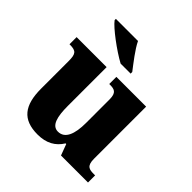

<svg xmlns="http://www.w3.org/2000/svg" viewBox="-203 -921 1086 1086"><g transform="rotate(45 340.0 -378.0)"><path d="M309 -606H389V-619C360 -657 309 -721 288 -766H111V-756C136 -721 242 -642 309 -606ZM260 10C330 10 377 -17 408 -67H413L438 0H654V-57H644C607 -57 583 -61 583 -119V-536H345V-479H349C385 -479 408 -474 408 -418V-231C408 -140 385 -83 330 -83C281 -83 267 -140 267 -226V-536H27V-479H31C81 -479 91 -464 91 -407V-188C91 -55 140 10 260 10Z"/></g></svg>

Font: Noto Serif Gurmukhi ExtraBold
Style: Regular
Weight: 800
Designer: Vaibhav Singh and the Monotype Design Team
Foundry: Monotype Imaging Inc.
Version: Version 2.004